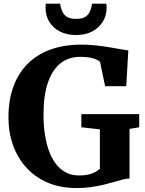

<svg xmlns="http://www.w3.org/2000/svg" viewBox="-20 -990 770 1022"><path d="M388 11Q302 11 234.8 -17.5Q167.5 -46 120.8 -97.2Q74 -148.5 49.5 -216.8Q25 -285 25 -364.5Q25 -458.5 52 -530.8Q79 -603 129.2 -652.2Q179.5 -701.5 251 -727Q322.5 -752.5 412 -752.5Q451.5 -752.5 490.5 -748.2Q529.5 -744 563.8 -738.2Q598 -732.5 623.8 -727.8Q649.5 -723 663 -721.5L652 -531H539.5L512.5 -661Q507.5 -666 495 -672.2Q482.5 -678.5 461 -683Q439.5 -687.5 407.5 -687.5Q345 -687.5 301.5 -652.8Q258 -618 234.8 -549.5Q211.5 -481 211.5 -379.5Q211.5 -310 223 -251Q234.5 -192 257.8 -148.2Q281 -104.5 317 -80.2Q353 -56 402 -56Q427.5 -56 447.8 -60.2Q468 -64.5 484 -72.8Q500 -81 511.5 -91V-301.5L413 -312.5V-382.5H721V-312.5L669.5 -304V-40Q653 -39.5 632 -34Q611 -28.5 585.5 -21Q560 -13.5 529.5 -6.2Q499 1 463.8 6Q428.5 11 388 11ZM385 -803.5Q335 -803.5 298.5 -822.5Q262 -841.5 242.2 -874.2Q222.5 -907 222.5 -948Q222.5 -954 223 -959.8Q223.5 -965.5 224 -970.5H300.5Q300.5 -968.5 300.8 -965.2Q301 -962 301.5 -958.5Q305 -945 311.8 -928.8Q318.5 -912.5 335.2 -901Q352 -889.5 385 -889.5Q418 -889.5 434.8 -900.8Q451.5 -912 458.2 -928.2Q465 -944.5 468 -958.5Q469 -962 469 -965.2Q469 -968.5 469 -970.5H545.5Q546.5 -965.5 547 -960Q547.5 -954.5 547.5 -948Q547.5 -907.5 527.5 -874.8Q507.5 -842 471.2 -822.8Q435 -803.5 385 -803.5Z"/></svg>

Font: Merriweather ExtraBold
Style: Regular
Weight: 800
Version: Version 2.100